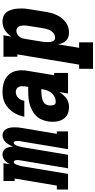

<svg xmlns="http://www.w3.org/2000/svg" viewBox="340 -954 783 1576"><g transform="rotate(-90 732.0 -166.5)"><path d="M-36 0V-92H-4L54 -438H34V-530H180L171 -477Q177 -489 185 -500Q193 -511 203.5 -520Q214 -529 226.5 -533.5Q239 -538 252 -538Q268 -538 281 -530.5Q294 -523 301.5 -510.5Q309 -498 312.5 -483Q316 -468 317 -452Q323 -468 331 -482.5Q339 -497 350.5 -510Q362 -523 377.5 -530.5Q393 -538 409 -538Q426 -538 439.5 -529.5Q453 -521 460.5 -507.5Q468 -494 471 -478Q474 -462 474.5 -445.5Q475 -429 473.5 -412Q472 -395 469 -378L421 -92H441V0H295L361 -396Q362 -404 362.5 -411.5Q363 -419 362 -426Q361 -433 357.5 -439.5Q354 -446 347 -446Q339 -446 333.5 -438.5Q328 -431 325 -423Q322 -415 319.5 -407Q317 -399 315 -391Q313 -383 311.5 -375.5Q310 -368 309 -360L249 0H138L204 -396Q205 -404 205.5 -411.5Q206 -419 205 -426Q204 -433 200.5 -439.5Q197 -446 190 -446Q182 -446 176.5 -438.5Q171 -431 168 -423Q165 -415 162.5 -407Q160 -399 158 -391Q156 -383 154.5 -375.5Q153 -368 152 -360L92 0Z M643 8Q622 8 601.5 3Q581 -2 565 -14.5Q549 -27 539 -44.5Q529 -62 524.5 -82Q520 -102 520 -123.5Q520 -145 523 -166Q528 -192 538.5 -217Q549 -242 568.5 -261.5Q588 -281 612.5 -294Q637 -307 663 -314.5Q689 -322 715 -324.5Q741 -327 767 -327H806L810 -349Q812 -363 812 -377Q812 -391 807 -403Q802 -415 790.5 -422Q779 -429 765 -429Q752 -429 739 -424Q726 -419 716 -408.5Q706 -398 700 -385.5Q694 -373 692 -359H561Q566 -383 575 -406Q584 -429 598 -450Q612 -471 630.5 -488.5Q649 -506 671.5 -517.5Q694 -529 718 -533.5Q742 -538 765 -538Q793 -538 820 -533Q847 -528 869.5 -516Q892 -504 909 -484Q926 -464 934 -439Q942 -414 942.5 -386.5Q943 -359 938 -331L902 -114H921V0H752L764 -73Q754 -56 741.5 -41Q729 -26 713.5 -14.5Q698 -3 679.5 2.5Q661 8 643 8ZM685 -101Q704 -101 722.5 -109.5Q741 -118 754.5 -133.5Q768 -149 775.5 -167.5Q783 -186 786 -205L788 -219H767Q756 -219 745 -218Q734 -217 723 -215Q712 -213 700.5 -209.5Q689 -206 679 -199.5Q669 -193 663 -183Q657 -173 655 -162Q654 -155 654 -148Q654 -141 654.5 -134.5Q655 -128 656.5 -121.5Q658 -115 661.5 -110Q665 -105 671.5 -103Q678 -101 685 -101Z M955 205V91H989L1073 -416H1054V-530H1230L1219 -465Q1229 -481 1243 -495Q1257 -509 1273 -519Q1289 -529 1307.5 -533.5Q1326 -538 1344 -538Q1362 -538 1379.5 -532.5Q1397 -527 1410 -515Q1423 -503 1430.5 -487Q1438 -471 1442.5 -453.5Q1447 -436 1448.5 -417.5Q1450 -399 1450 -380.5Q1450 -362 1447.5 -343Q1445 -324 1442 -305L1421 -175Q1417 -154 1411 -132.5Q1405 -111 1394.5 -90Q1384 -69 1369.5 -50.5Q1355 -32 1336 -18.5Q1317 -5 1295 1.5Q1273 8 1251 8Q1232 8 1214.5 2Q1197 -4 1185 -17Q1173 -30 1166 -46.5Q1159 -63 1155 -81L1127 91H1172V205ZM1210 -106Q1226 -106 1240 -114.5Q1254 -123 1263.5 -136Q1273 -149 1278 -164Q1283 -179 1286 -194L1307 -324Q1309 -335 1310 -345.5Q1311 -356 1310.5 -366.5Q1310 -377 1308 -387Q1306 -397 1301 -405.5Q1296 -414 1287 -419Q1278 -424 1267 -424Q1254 -424 1241.5 -418Q1229 -412 1220 -401Q1211 -390 1206.5 -377.5Q1202 -365 1200 -352L1179 -222Q1177 -213 1176 -204.5Q1175 -196 1174.5 -187Q1174 -178 1174 -169.5Q1174 -161 1174.5 -152.5Q1175 -144 1177 -136Q1179 -128 1183 -121Q1187 -114 1194.5 -110Q1202 -106 1210 -106Z"/></g></svg>

Font: Iosevka Curly Slab HvObl
Style: Regular
Weight: 900
Italic angle: -9°
Monospace: yes
Designer: Belleve Invis
Foundry: Belleve Invis
Version: Version 11.1.0; ttfautohint (v1.8.3)